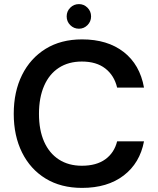

<svg xmlns="http://www.w3.org/2000/svg" viewBox="-20 -904 769 936"><path d="M380 12Q277 12 202.5 -33.5Q128 -79 87.5 -160.5Q47 -242 47 -349Q47 -457 87.5 -538.5Q128 -620 202.5 -666Q277 -712 380 -712Q504 -712 583 -650.5Q662 -589 682 -477H551Q537 -536 493.5 -570Q450 -604 379 -604Q314 -604 267 -573.5Q220 -543 195 -485.5Q170 -428 170 -349Q170 -270 195 -213.5Q220 -157 267 -126.5Q314 -96 379 -96Q450 -96 493.5 -127.5Q537 -159 551 -215H682Q662 -109 583 -48.5Q504 12 380 12ZM365 -764Q340 -764 322.5 -781.5Q305 -799 305 -824Q305 -849 322.5 -866.5Q340 -884 365 -884Q389 -884 406.5 -866.5Q424 -849 424 -824Q424 -799 406.5 -781.5Q389 -764 365 -764Z"/></svg>

Font: DM Sans 12pt SemiBold
Style: Regular
Weight: 600
Version: Version 4.004;gftools[0.9.30]